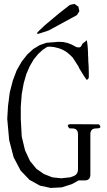

<svg xmlns="http://www.w3.org/2000/svg" viewBox="-20 -972 540 970"><path d="M425.8 -668.9 426.8 -651.4 427.7 -640.6 428.7 -606.4V-584Q428.7 -572.3 418 -568.4L404.3 -587.9L380.9 -626L376 -636.7L358.4 -664.1L347.7 -680.7L334 -694.3L320.3 -706.1L305.7 -715.8L290 -723.6L272.5 -729.5L252 -734.4L230.5 -736.3L218.8 -735.4L196.3 -720.7L172.9 -699.2L150.4 -671.9L130.9 -638.7L113.3 -598.6L99.6 -550.8L89.8 -496.1L85 -433.6V-371.1L89.8 -282.2L106.4 -212.9L131.8 -158.2L164.1 -119.1L202.1 -92.8L244.1 -76.2L289.1 -71.3L335 -76.2L345.7 -80.1Q374 -87.9 374 -117.2V-293.9Q374 -323.2 344.7 -323.2H331.1Q310.5 -344.7 339.8 -344.7L479.5 -343.8Q500 -323.2 465.8 -323.2Q436.5 -323.2 436.5 -293.9V-89.8Q436.5 -60.5 407.2 -60.5H377L343.8 -42L292 -25.4L236.3 -22.5L181.6 -34.2L128.9 -63.5L84 -110.4L48.8 -177.7L26.4 -263.7L16.6 -371.1L20.5 -436.5L29.3 -504.9L44.9 -565.4L64.5 -617.2L89.8 -661.1L118.2 -697.3L148.4 -724.6L180.7 -744.1L214.8 -755.9L252 -758.8L275.4 -760.7L298.8 -759.8L321.3 -754.9L343.8 -746.1L365.2 -734.4L376 -732.4Q386.7 -731.4 391.6 -741.2L396.5 -751L418.9 -768.6L421.9 -746.1L422.9 -735.4L423.8 -723.6L424.8 -702.1V-691.4L425.8 -680.7ZM368.2 -895.5 226.6 -818.4 182.6 -803.7Q155.3 -794.9 175.8 -815.4L208 -845.7L279.3 -905.3L333 -947.3L356.4 -952.1L376 -938.5L380.9 -915Z"/></svg>

Font: B2 Hana
Style: Regular
Weight: 500
Version: 2020-08-05; (max)